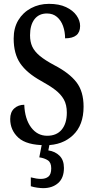

<svg xmlns="http://www.w3.org/2000/svg" viewBox="-20 -744 486 997"><path d="M217 10Q118 10 75.5 -29Q33 -68 33 -126Q33 -162 54 -181Q75 -200 106 -200Q109 -126 141.5 -82.5Q174 -39 225 -39Q274 -39 300.5 -71Q327 -103 327 -159Q327 -200 311.5 -227.5Q296 -255 266.5 -277.5Q237 -300 193 -324Q119 -365 85 -415Q51 -465 51 -544Q51 -599 75 -639Q99 -679 141 -701.5Q183 -724 234 -724Q287 -724 323 -707Q359 -690 377.5 -663.5Q396 -637 396 -609Q396 -545 318 -545Q318 -579 307.5 -608.5Q297 -638 276 -656Q255 -674 224 -674Q182 -674 159 -644Q136 -614 136 -561Q136 -527 147.5 -502Q159 -477 186.5 -454Q214 -431 263 -405Q340 -365 377 -317Q414 -269 414 -190Q414 -94 359 -42Q304 10 217 10ZM204 233Q192 233 173.5 230.5Q155 228 140 223V177Q171 185 192 185Q217 185 231.5 173Q246 161 246 130Q246 100 228.5 88.5Q211 77 184 73L200 -9H240L231 37Q266 42 289 64.5Q312 87 312 128Q312 180 282 206.5Q252 233 204 233Z"/></svg>

Font: Noto Serif Myanmar ExtraCondensed Medium
Style: Regular
Weight: 500
Width: 2
Designer: Ben Mitchell and the Monotype Design Team
Foundry: Monotype Imaging Inc.
Version: Version 2.106; ttfautohint (v1.8.4.7-5d5b)